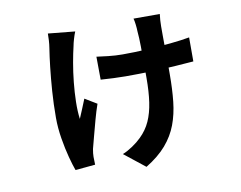

<svg xmlns="http://www.w3.org/2000/svg" viewBox="-77 -717 1155 921"><g transform="rotate(-10 500.0 -256.0)"><path d="M755 -611Q753 -597 752 -581Q751 -565 751 -552Q751 -537 751 -505.5Q751 -474 751.5 -437Q752 -400 752 -368Q752 -336 752 -319Q752 -246 745.5 -185.5Q739 -125 720 -74.5Q701 -24 664 19Q627 62 565 100L464 20Q487 11 513 -6.5Q539 -24 557 -42Q589 -73 606.5 -112Q624 -151 631.5 -202Q639 -253 639 -320Q639 -351 639 -391.5Q639 -432 638.5 -474.5Q638 -517 635 -549Q635 -561 632.5 -581.5Q630 -602 627 -611ZM420 -462Q441 -459 476.5 -455Q512 -451 546 -451Q606 -451 666.5 -454.5Q727 -458 781 -463.5Q835 -469 874 -476V-359Q837 -356 785.5 -352.5Q734 -349 671.5 -347Q609 -345 542 -345Q515 -345 482.5 -346.5Q450 -348 421 -350ZM341 -599Q335 -585 329 -564.5Q323 -544 321 -532Q313 -499 305 -454Q297 -409 292 -360.5Q287 -312 286 -265.5Q285 -219 290 -182Q298 -200 308.5 -226Q319 -252 328 -274L386 -239Q374 -205 363 -164.5Q352 -124 342.5 -88Q333 -52 327 -29Q325 -20 324 -8.5Q323 3 323 9Q323 16 323.5 27Q324 38 324 47L227 56Q218 32 206.5 -11Q195 -54 186.5 -106Q178 -158 178 -207Q178 -274 182.5 -336.5Q187 -399 193 -451.5Q199 -504 205 -542Q208 -560 209 -579Q210 -598 210 -612Z"/></g></svg>

Font: Noto Sans KR
Style: Bold
Weight: 700
Designer: Ryoko NISHIZUKA  (kana, bopomofo & ideographs); Paul D. Hunt (Latin, Greek & Cyrillic); Sandoll Communications , Soo-you
Foundry: Adobe
Version: Version 2.004-H2;hotconv 1.0.118;makeotfexe 2.5.65603